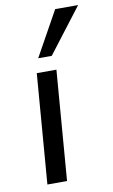

<svg xmlns="http://www.w3.org/2000/svg" viewBox="-88 -819 509 866"><g transform="rotate(-10 167.0 -386.5)"><path d="M57 0 97 -503H187L147 0ZM177 -568H115L229 -773H334Z"/></g></svg>

Font: Muli Medium
Style: Italic
Weight: 500
Italic angle: -4.541°
Designer: Vernon Adams
Foundry: Vernon Adams
Version: Version 2.100; ttfautohint (v1.8.1.43-b0c9)